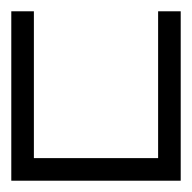

<svg xmlns="http://www.w3.org/2000/svg" viewBox="-170 -420 340 340"><path d="M150 -100V-400H110V-140H-110V-400H-150V-100Z"/></svg>

Font: Clairvo
Style: Regular
Weight: 400
Designer: John Hudson
Foundry: Tiro Typeworks Ltd
Version: Version 1.01